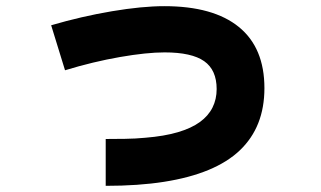

<svg xmlns="http://www.w3.org/2000/svg" viewBox="-20 -577 1040 623"><path d="M323 26V-126Q351 -126 385.5 -126.5Q420 -127 451 -130Q513 -135 557 -148Q601 -161 628.5 -181Q656 -201 669.5 -228Q683 -255 683 -288Q683 -350 642.5 -378.5Q602 -407 514 -407Q456 -407 369.5 -392Q283 -377 191 -349L146 -495Q245 -524 343 -540.5Q441 -557 513 -557Q672 -557 755 -489.5Q838 -422 838 -291Q838 -228 818 -177.5Q798 -127 758 -89Q718 -51 656.5 -25.5Q595 0 512 13Q429 26 323 26Z"/></svg>

Font: Murecho Thin Black
Style: Regular
Weight: 900
Version: Version 1.010